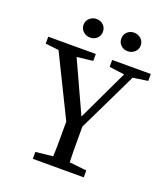

<svg xmlns="http://www.w3.org/2000/svg" viewBox="-153 -962 938 1070"><g transform="rotate(20 316.5 -427.0)"><path d="M469 0H167V-41L269 -52Q271 -99 271 -150Q271 -201 271 -259L94 -619L15 -628V-669H297V-628L202 -617L341 -314L484 -616L394 -628V-669H623V-628L535 -615L365 -263Q365 -204 365 -152Q365 -100 367 -52L469 -41ZM235 -744Q212 -744 194.5 -759.5Q177 -775 177 -799Q177 -823 194.5 -838.5Q212 -854 235 -854Q259 -854 275.5 -838.5Q292 -823 292 -799Q292 -775 275.5 -759.5Q259 -744 235 -744ZM458 -744Q434 -744 417.5 -759.5Q401 -775 401 -799Q401 -823 417.5 -838.5Q434 -854 458 -854Q481 -854 498.5 -838.5Q516 -823 516 -799Q516 -775 498.5 -759.5Q481 -744 458 -744Z"/></g></svg>

Font: Source Serif Pro
Style: Regular
Weight: 400
Designer: Frank Grießhammer
Foundry: Adobe Systems Incorporated
Version: Version 2.000;PS 1.000;hotconv 16.6.51;makeotf.lib2.5.65220